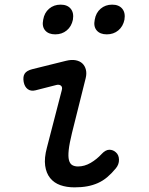

<svg xmlns="http://www.w3.org/2000/svg" viewBox="-20 -797 640 827"><path d="M133 -408Q113 -403 99.5 -413Q86 -423 82 -444Q78 -467 86.5 -480Q95 -493 119 -499L264 -535Q288 -541 306 -537.5Q324 -534 335 -523.5Q346 -513 350 -496.5Q354 -480 349 -460L290 -224Q279 -179 276 -151Q273 -123 277 -107.5Q281 -92 291 -86Q301 -80 316 -80Q344 -80 370.5 -95.5Q397 -111 418 -134Q435 -152 451 -152Q467 -152 479 -141Q492 -130 492.5 -109.5Q493 -89 479 -72Q461 -50 442 -34Q423 -18 401.5 -8.5Q380 1 355.5 5.5Q331 10 301 10Q267 10 240 0.5Q213 -9 196 -30Q179 -51 174.5 -83.5Q170 -116 182 -161L246 -408Q250 -422 242.5 -428Q235 -434 223 -431ZM440 -649Q411 -649 396.5 -666Q382 -683 388 -712Q393 -742 413.5 -759.5Q434 -777 463 -777Q492 -777 506.5 -759.5Q521 -742 516 -712Q510 -683 489.5 -666Q469 -649 440 -649ZM218 -649Q189 -649 174.5 -666Q160 -683 166 -712Q171 -742 191.5 -759.5Q212 -777 241 -777Q270 -777 284.5 -759.5Q299 -742 294 -712Q288 -683 267.5 -666Q247 -649 218 -649Z"/></svg>

Font: Maple Mono NL
Style: Italic
Weight: 400
Italic angle: -10°
Monospace: yes
Designer: subframe7536
Version: Version 7.000